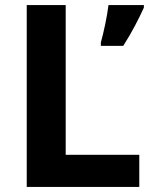

<svg xmlns="http://www.w3.org/2000/svg" viewBox="-20 -734 599 754"><path d="M85 0H527V-126H238V-714H85ZM545 -704V-714H406C401 -671 387 -606 376 -567V-554H464C498 -607 525 -660 545 -704Z"/></svg>

Font: Noto Sans Canadian Aboriginal
Style: Bold
Weight: 700
Designer: Monotype Design Team, Typotheque's Kevin King
Foundry: Monotype Imaging Inc.
Version: Version 2.004